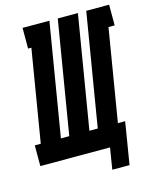

<svg xmlns="http://www.w3.org/2000/svg" viewBox="-158 -820 826 1022"><g transform="rotate(-15 255.0 -308.5)"><path d="M332 118 351 0H-33V-114H0L84 -621H66V-735H214L111 -114H157L260 -735H371L268 -114H314L417 -735H543V-621H509L425 -114H465L427 118Z"/></g></svg>

Font: Iosevka Slab Heavy
Style: Italic
Weight: 900
Italic angle: -9°
Monospace: yes
Designer: Belleve Invis
Foundry: Belleve Invis
Version: Version 11.1.0; ttfautohint (v1.8.3)